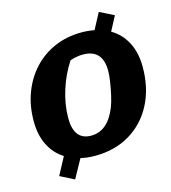

<svg xmlns="http://www.w3.org/2000/svg" viewBox="-125 -856 953 1068"><g transform="rotate(-15 352.0 -322.0)"><path d="M317 13Q272 13 234 4L175 111L94 70L148 -31Q94 -65 65 -123.5Q36 -182 36 -261Q36 -350 64.5 -425Q93 -500 144.5 -555Q196 -610 266 -640Q336 -670 420 -670Q459 -670 494 -663L543 -755L625 -714L581 -631Q638 -598 669 -538Q700 -478 700 -397Q700 -275 652 -182.5Q604 -90 517.5 -38.5Q431 13 317 13ZM325 -101Q422 -101 471 -226Q481 -252 489.5 -290Q498 -328 503.5 -365Q509 -402 509 -425Q509 -549 396 -549Q361 -549 322 -536Q278 -470 252 -388Q226 -306 226 -228Q226 -101 325 -101Z"/></g></svg>

Font: Piazzolla ExtraBold
Style: Italic
Weight: 800
Italic angle: -11.3°
Designer: Juan Pablo del Peral
Foundry: Huerta Tipografica
Version: Version 1.330